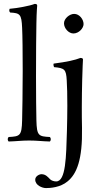

<svg xmlns="http://www.w3.org/2000/svg" viewBox="-20 -718 525 981"><path d="M93 -103C91 -24 82 -21 24 -18C18 -12 18 -1 24 5C64 4 88 0 129 0C170 0 194 4 235 5C241 -1 241 -12 235 -18C177 -21 168 -24 166 -103C165 -140 164 -233 164 -329C164 -440 165 -556 166 -599C167 -661 170 -689 170 -689C170 -696 166 -698 157 -698C133 -688 67 -676 29 -673C27 -665 26 -660 32 -654C82 -651 90 -646 93 -576C95 -538 96 -448 96 -355C96 -252 94 -145 93 -103ZM321 -307C323 -274 324 -235 324 -177C324 -135 323 -91 322 -50C318 82 317 209 267 209C256 209 243 205 236 198C226 188 214 172 192 172C181 172 160 182 160 200C160 229 196 243 215 243C236 243 288 240 325 209C372 171 402 98 399 -64C398 -94 398 -143 398 -173C398 -224 399 -260 400 -311C401 -361 404 -415 404 -415C404 -419 399 -422 391 -422C363 -411 323 -402 254 -393C252 -387 254 -381 256 -375C310 -370 318 -364 321 -307ZM307 -599C307 -573 331 -547 355 -547C383 -547 407 -574 407 -595C407 -619 386 -647 359 -647C335 -647 307 -623 307 -599Z"/></svg>

Font: Libertinus Serif Display
Style: Regular
Weight: 400
Designer: Philipp H. Poll, Khaled Hosny
Foundry: Caleb Maclennan
Version: Version 7.050;RELEASE